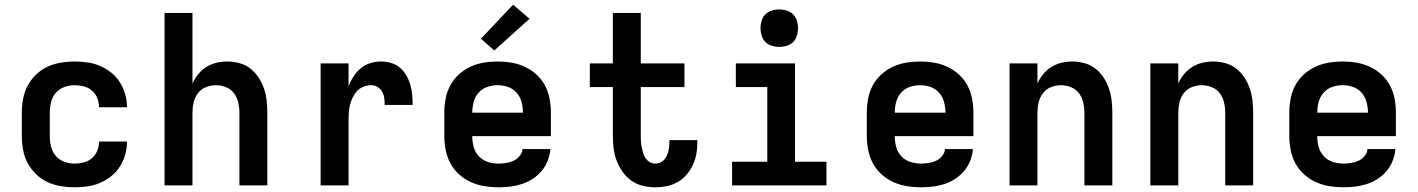

<svg xmlns="http://www.w3.org/2000/svg" viewBox="-20 -790 6040 818"><path d="M298 8Q268 8 238.5 3Q209 -2 182 -14.5Q155 -27 133.5 -48Q112 -69 98 -95Q84 -121 78.5 -150.5Q73 -180 73 -210V-310Q73 -340 78.5 -369.5Q84 -399 98 -425Q112 -451 133.5 -472Q155 -493 182 -505.5Q209 -518 238.5 -523Q268 -528 298 -528Q325 -528 353 -524Q381 -520 406.5 -509Q432 -498 454 -480.5Q476 -463 491 -439Q506 -415 513.5 -388Q521 -361 521 -333H402Q402 -353 394.5 -372Q387 -391 372 -404Q357 -417 337 -422Q317 -427 298 -427Q275 -427 253.5 -419Q232 -411 217.5 -394Q203 -377 197.5 -354.5Q192 -332 192 -310V-210Q192 -188 197.5 -165.5Q203 -143 217.5 -126Q232 -109 253.5 -101Q275 -93 298 -93Q317 -93 337 -98Q357 -103 372 -116Q387 -129 394.5 -148Q402 -167 402 -187H521Q521 -159 513.5 -132Q506 -105 491 -81Q476 -57 454 -39.5Q432 -22 406.5 -11Q381 0 353 4Q325 8 298 8Z M681 0V-735H800V-434Q809 -455 824 -473.5Q839 -492 859 -504.5Q879 -517 902 -522.5Q925 -528 948 -528Q974 -528 1000 -521Q1026 -514 1046.5 -498Q1067 -482 1081.5 -460Q1096 -438 1104.5 -413Q1113 -388 1116 -362Q1119 -336 1119 -310V0H1000V-310Q1000 -332 995 -353.5Q990 -375 977 -392.5Q964 -410 943 -418.5Q922 -427 900 -427Q878 -427 857 -418.5Q836 -410 823 -392.5Q810 -375 805 -353.5Q800 -332 800 -310V0Z M1346 0V-520H1465V-422Q1473 -444 1486 -464Q1499 -484 1517 -499Q1535 -514 1557.5 -521Q1580 -528 1603 -528Q1625 -528 1646 -522Q1667 -516 1683.5 -502Q1700 -488 1711 -469Q1722 -450 1728 -429Q1734 -408 1736 -386.5Q1738 -365 1738 -343H1619Q1619 -358 1617 -372.5Q1615 -387 1608 -399.5Q1601 -412 1588.5 -419.5Q1576 -427 1561 -427Q1544 -427 1528 -420.5Q1512 -414 1501 -402Q1490 -390 1482.5 -374.5Q1475 -359 1471 -342.5Q1467 -326 1466 -309Q1465 -292 1465 -276V0Z M2103 8Q2073 8 2043 3Q2013 -2 1985.5 -14.5Q1958 -27 1935.5 -47.5Q1913 -68 1899 -94Q1885 -120 1879 -150Q1873 -180 1873 -210V-310Q1873 -340 1878.5 -369.5Q1884 -399 1898 -425.5Q1912 -452 1934.5 -472.5Q1957 -493 1984 -505.5Q2011 -518 2040.5 -523Q2070 -528 2100 -528Q2130 -528 2159.5 -523Q2189 -518 2216 -505.5Q2243 -493 2265.5 -472.5Q2288 -452 2302 -425.5Q2316 -399 2321.5 -369.5Q2327 -340 2327 -310V-210H1992Q1992 -187 1998 -164.5Q2004 -142 2019.5 -125Q2035 -108 2057.5 -100.5Q2080 -93 2103 -93Q2119 -93 2136 -95.5Q2153 -98 2168 -105Q2183 -112 2194 -125.5Q2205 -139 2206 -155H2325Q2323 -130 2313.5 -105.5Q2304 -81 2287.5 -61.5Q2271 -42 2249.5 -28Q2228 -14 2203.5 -6Q2179 2 2153.5 5Q2128 8 2103 8ZM1992 -310H2208Q2208 -333 2202 -355.5Q2196 -378 2181 -395Q2166 -412 2144.5 -419.5Q2123 -427 2100 -427Q2077 -427 2055.5 -419.5Q2034 -412 2019 -395Q2004 -378 1998 -355.5Q1992 -333 1992 -310ZM2086 -575 2029 -625 2166 -770 2236 -710Z M2772 8Q2745 8 2718 1.5Q2691 -5 2669 -21Q2647 -37 2631.5 -59.5Q2616 -82 2606.5 -107.5Q2597 -133 2594 -160.5Q2591 -188 2591 -215V-419H2493V-520H2591V-735H2710V-520H2896V-419H2710V-215Q2710 -202 2710.5 -189.5Q2711 -177 2713.5 -164.5Q2716 -152 2719.5 -140Q2723 -128 2730 -117Q2737 -106 2748 -99.5Q2759 -93 2772 -93Q2782 -93 2792 -97Q2802 -101 2809 -108.5Q2816 -116 2820.5 -126Q2825 -136 2827.5 -146Q2830 -156 2831 -166.5Q2832 -177 2832 -187V-193H2951V-182Q2951 -157 2946.5 -133Q2942 -109 2931.5 -86.5Q2921 -64 2904.5 -45Q2888 -26 2866.5 -14Q2845 -2 2821 3Q2797 8 2772 8Z M3099 0V-101H3249V-419H3115V-520H3367V-101H3501V0ZM3300 -590Q3284 -590 3268 -595Q3252 -600 3241 -611Q3230 -622 3225 -638Q3220 -654 3220 -670Q3220 -686 3225 -702Q3230 -718 3241 -729Q3252 -740 3268 -745Q3284 -750 3300 -750Q3316 -750 3332 -745Q3348 -740 3359 -729Q3370 -718 3375 -702Q3380 -686 3380 -670Q3380 -654 3375 -638Q3370 -622 3359 -611Q3348 -600 3332 -595Q3316 -590 3300 -590Z M3903 8Q3873 8 3843 3Q3813 -2 3785.5 -14.5Q3758 -27 3735.5 -47.5Q3713 -68 3699 -94Q3685 -120 3679 -150Q3673 -180 3673 -210V-310Q3673 -340 3678.5 -369.5Q3684 -399 3698 -425.5Q3712 -452 3734.5 -472.5Q3757 -493 3784 -505.5Q3811 -518 3840.5 -523Q3870 -528 3900 -528Q3930 -528 3959.5 -523Q3989 -518 4016 -505.5Q4043 -493 4065.5 -472.5Q4088 -452 4102 -425.5Q4116 -399 4121.5 -369.5Q4127 -340 4127 -310V-210H3792Q3792 -187 3798 -164.5Q3804 -142 3819.5 -125Q3835 -108 3857.5 -100.5Q3880 -93 3903 -93Q3919 -93 3936 -95.5Q3953 -98 3968 -105Q3983 -112 3994 -125.5Q4005 -139 4006 -155H4125Q4123 -130 4113.5 -105.5Q4104 -81 4087.5 -61.5Q4071 -42 4049.5 -28Q4028 -14 4003.5 -6Q3979 2 3953.5 5Q3928 8 3903 8ZM3792 -310H4008Q4008 -333 4002 -355.5Q3996 -378 3981 -395Q3966 -412 3944.5 -419.5Q3923 -427 3900 -427Q3877 -427 3855.5 -419.5Q3834 -412 3819 -395Q3804 -378 3798 -355.5Q3792 -333 3792 -310Z M4281 0V-520H4400V-434Q4409 -455 4424 -473.5Q4439 -492 4459 -504.5Q4479 -517 4502 -522.5Q4525 -528 4548 -528Q4574 -528 4600 -521Q4626 -514 4646.5 -498Q4667 -482 4681.5 -460Q4696 -438 4704.5 -413Q4713 -388 4716 -362Q4719 -336 4719 -310V0H4600V-310Q4600 -332 4595 -353.5Q4590 -375 4577 -392.5Q4564 -410 4543 -418.5Q4522 -427 4500 -427Q4478 -427 4457 -418.5Q4436 -410 4423 -392.5Q4410 -375 4405 -353.5Q4400 -332 4400 -310V0Z M4881 0V-520H5000V-434Q5009 -455 5024 -473.5Q5039 -492 5059 -504.5Q5079 -517 5102 -522.5Q5125 -528 5148 -528Q5174 -528 5200 -521Q5226 -514 5246.5 -498Q5267 -482 5281.5 -460Q5296 -438 5304.5 -413Q5313 -388 5316 -362Q5319 -336 5319 -310V0H5200V-310Q5200 -332 5195 -353.5Q5190 -375 5177 -392.5Q5164 -410 5143 -418.5Q5122 -427 5100 -427Q5078 -427 5057 -418.5Q5036 -410 5023 -392.5Q5010 -375 5005 -353.5Q5000 -332 5000 -310V0Z M5703 8Q5673 8 5643 3Q5613 -2 5585.5 -14.5Q5558 -27 5535.5 -47.5Q5513 -68 5499 -94Q5485 -120 5479 -150Q5473 -180 5473 -210V-310Q5473 -340 5478.5 -369.5Q5484 -399 5498 -425.5Q5512 -452 5534.5 -472.5Q5557 -493 5584 -505.5Q5611 -518 5640.5 -523Q5670 -528 5700 -528Q5730 -528 5759.5 -523Q5789 -518 5816 -505.5Q5843 -493 5865.5 -472.5Q5888 -452 5902 -425.5Q5916 -399 5921.5 -369.5Q5927 -340 5927 -310V-210H5592Q5592 -187 5598 -164.5Q5604 -142 5619.5 -125Q5635 -108 5657.5 -100.5Q5680 -93 5703 -93Q5719 -93 5736 -95.5Q5753 -98 5768 -105Q5783 -112 5794 -125.5Q5805 -139 5806 -155H5925Q5923 -130 5913.5 -105.5Q5904 -81 5887.5 -61.5Q5871 -42 5849.5 -28Q5828 -14 5803.5 -6Q5779 2 5753.5 5Q5728 8 5703 8ZM5592 -310H5808Q5808 -333 5802 -355.5Q5796 -378 5781 -395Q5766 -412 5744.5 -419.5Q5723 -427 5700 -427Q5677 -427 5655.5 -419.5Q5634 -412 5619 -395Q5604 -378 5598 -355.5Q5592 -333 5592 -310Z"/></svg>

Font: Iosevka Fixed Extended
Style: Bold
Weight: 700
Width: 7
Monospace: yes
Designer: Belleve Invis
Foundry: Belleve Invis
Version: Version 24.1.1; ttfautohint (v1.8.4)